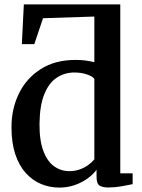

<svg xmlns="http://www.w3.org/2000/svg" viewBox="-20 -839 644 870"><path d="M249 11Q205.5 11 166.2 -5.2Q127 -21.5 96.8 -55Q66.5 -88.5 49.2 -140.2Q32 -192 32 -262.5Q32 -346.5 66 -415.8Q100 -485 165 -526.2Q230 -567.5 322 -567.5Q345.5 -567.5 367.5 -564.8Q389.5 -562 407.5 -557V-764L175 -756.5L135.5 -639H79L88 -819H525V-53.5H581V-4.5Q560 0 530.5 5.2Q501 10.5 471 10.5Q445 10.5 431.2 2Q417.5 -6.5 417.5 -38V-69.5Q401.5 -48 376 -29.8Q350.5 -11.5 318.2 -0.2Q286 11 249 11ZM294 -63.5Q320.5 -63.5 342.8 -71.8Q365 -80 381.5 -92.5Q398 -105 407.5 -117V-481.5Q400 -493 374 -501.8Q348 -510.5 317 -510.5Q273 -510.5 237.5 -487.2Q202 -464 181 -412.8Q160 -361.5 159 -278Q158.5 -201.5 176.8 -154Q195 -106.5 225.8 -85Q256.5 -63.5 294 -63.5Z"/></svg>

Font: Merriweather 24pt SemiBold
Style: Regular
Weight: 600
Designer: Eben Sorkin
Foundry: Eben Sorkin
Version: Version 2.100